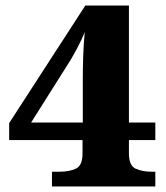

<svg xmlns="http://www.w3.org/2000/svg" viewBox="-20 -671 599 691"><path d="M167 0V-53H195Q229 -53 253 -64Q277 -75 277 -119V-167H13V-228L287 -651H444V-230H539V-167H444V-119Q444 -75 468 -64Q492 -53 526 -53H539V0ZM92 -230H278V-386Q278 -426 279.5 -469.5Q281 -513 285 -556Q276 -532 256.5 -495Q237 -458 215 -425Z"/></svg>

Font: Noto Serif Telugu ExtraBold
Style: Regular
Weight: 800
Designer: Jelle Bosma - Monotype Design Team
Foundry: Monotype Imaging Inc.
Version: Version 2.005; ttfautohint (v1.8.4.7-5d5b)